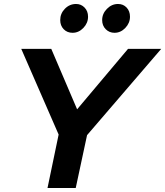

<svg xmlns="http://www.w3.org/2000/svg" viewBox="-20 -946 831 966"><path d="M219 0 275 -269 87 -700H238L368 -396L624 -700H791L418 -266L361 0ZM345 -781Q318 -781 300.5 -799Q283 -817 283 -845Q283 -878 306.5 -902Q330 -926 363 -926Q388 -926 405.5 -908Q423 -890 423 -862Q423 -830 399.5 -805.5Q376 -781 345 -781ZM556 -781Q530 -781 512 -799Q494 -817 494 -845Q494 -877 518 -901.5Q542 -926 574 -926Q600 -926 617 -908Q634 -890 634 -862Q634 -830 610.5 -805.5Q587 -781 556 -781Z"/></svg>

Font: Red Hat Display ExtraBold
Style: Italic
Weight: 800
Italic angle: -12°
Designer: Pentagram, MCKL
Foundry: Pentagram, MCKL
Version: Version 1.023